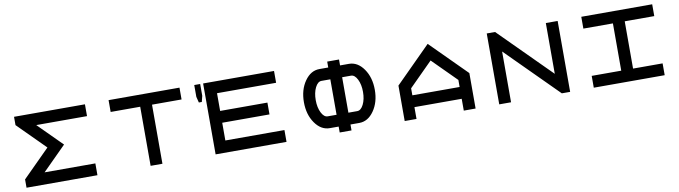

<svg xmlns="http://www.w3.org/2000/svg" viewBox="-35 -1375 7070 2000"><g transform="rotate(-10 3500.0 -375.0)"><path d="M875 -750V-625H337.9L587.9 -375L337.9 -125H875V0H125V-87.9L412.1 -375L125 -662.1V-750Z M1562.5 -625V0H1437.5V-625H1125V-750H1875V-625Z M2250 -125H2875V0H2125V-750H2875V-625H2250V-437.5H2750V-312.5H2250ZM2031.2 -750H2093.8V-625L2078.1 -562.5H2046.9L2031.2 -625Z M3437.5 -187.5V-562.5H3343.8Q3304.7 -562.5 3277.3 -507.8Q3250 -453.1 3250 -375Q3250 -296.9 3277.3 -242.2Q3304.7 -187.5 3343.8 -187.5ZM3562.5 -187.5H3656.2Q3695.3 -187.5 3722.7 -242.2Q3750 -296.9 3750 -375Q3750 -453.1 3722.7 -507.8Q3695.3 -562.5 3656.2 -562.5H3562.5ZM3562.5 -62.5V0H3437.5V-62.5H3343.8Q3252 -62.5 3188.5 -153.3Q3125 -244.1 3125 -375Q3125 -505.9 3188.5 -596.7Q3252 -687.5 3343.8 -687.5H3437.5V-750H3562.5V-687.5H3656.2Q3748 -687.5 3811.5 -596.7Q3875 -505.9 3875 -375Q3875 -244.1 3811.5 -153.3Q3748 -62.5 3656.2 -62.5Z M4875 0H4750V-125H4250V0H4125V-375L4500 -750L4875 -375ZM4750 -250V-324.2L4500 -574.2L4250 -324.2V-250Z M5250 -537.1V0H5125V-750H5212.9L5750 -212.9V-750H5875V0H5787.1Z M6125 0V-125H6437.5V-625H6125V-750H6875V-625H6562.5V-125H6875V0Z"/></g></svg>

Font: Xanmono
Style: Regular
Weight: 400
Designer: GGBotNet
Foundry: GGBotNet
Version: 1.00